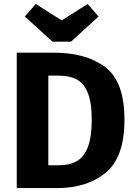

<svg xmlns="http://www.w3.org/2000/svg" viewBox="-20 -963 691 983"><path d="M257.2 -693.2Q420.4 -693.2 518.8 -619.5Q617.2 -545.8 617.2 -349.8Q617.2 -157.6 521.2 -78.8Q425.2 0 272.8 0H65.8V-693.2ZM280.6 -575.8H227.4V-117H282.8Q336 -117 372.4 -137.4Q408.8 -157.8 429.2 -208.7Q449.6 -259.6 449.6 -349.8Q449.6 -440.2 428.5 -489.7Q407.4 -539.2 370.8 -557.5Q334.2 -575.8 280.6 -575.8ZM428.8 -942.6 484.6 -878.4 343.6 -749.8H248.4L107 -878.4L163.2 -942.6L295.8 -858.6Z"/></svg>

Font: Firava
Style: Regular
Weight: 400
Designer: Carrois Corporate & Edenspiekermann AG
Foundry: Greg Finn Gibson
Version: Version 5.000